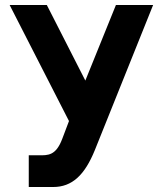

<svg xmlns="http://www.w3.org/2000/svg" viewBox="-20 -749 642 769"><path d="M95.2 0H192.9C269 0 319.3 -47.9 359.9 -147.9L593.3 -729H444.3L321.8 -426.3L167.5 -729H18.6L256.3 -264.2L229.5 -193.4C203.6 -124.5 171.9 -127 134.3 -127H95.2Z"/></svg>

Font: Hack
Style: Bold
Weight: 700
Monospace: yes
Designer: Christopher Simpkins
Foundry: Christopher Simpkins
Version: Version 2.010